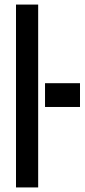

<svg xmlns="http://www.w3.org/2000/svg" viewBox="-20 -820 370 840"><path d="M50 0V-800H147V0ZM177 -352V-456H330V-352Z"/></svg>

Font: Big Shoulders Text SemiBold
Style: Regular
Weight: 600
Designer: Patric King
Foundry: XO Type Co
Version: Version 1.000; ttfautohint (v1.8.2)